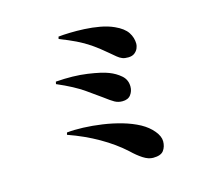

<svg xmlns="http://www.w3.org/2000/svg" viewBox="-111 -892 1222 1082"><g transform="rotate(-15 500.0 -351.0)"><path d="M636.2 -715.8Q687 -692.9 707.5 -661.9Q728 -630.9 728 -594.2Q728 -583.5 722.2 -569.1Q716.3 -554.7 702.6 -543.7Q689 -532.7 666 -532.2Q644.5 -531.7 630.4 -537.4Q616.2 -543 601.8 -554.9Q587.4 -566.9 564.9 -585.9Q520.5 -624 483.4 -649.2Q446.3 -674.3 406.2 -693.6Q366.2 -712.9 312 -733.9L314.9 -747.1Q340.8 -750 380.9 -751.2Q420.9 -752.4 466.6 -750.2Q512.2 -748 556.6 -740Q601.1 -731.9 636.2 -715.8ZM231.9 -492.2 234.9 -505.9Q338.4 -513.7 419.4 -502Q500.5 -490.2 538.1 -475.1Q575.7 -460.9 604.7 -435.8Q633.8 -410.6 633.8 -370.1Q633.8 -343.8 618.2 -322.8Q602.5 -301.8 568.8 -301.8Q544.4 -301.8 524.4 -313Q504.4 -324.2 469.2 -351.1Q443.4 -369.6 386 -410.2Q328.6 -450.7 231.9 -492.2ZM217.8 -200.2 221.2 -212.9Q262.2 -217.3 315.7 -215.3Q369.1 -213.4 426.8 -205.1Q484.4 -196.8 538.6 -181.2Q592.8 -165.5 636.2 -142.1Q678.7 -118.7 705.3 -86.4Q731.9 -54.2 731.9 -24.9Q731.9 6.3 715.6 28.6Q699.2 50.8 653.8 50.8Q626.5 50.8 596.2 31.2Q565.9 11.7 533.2 -20Q473.1 -74.7 392.8 -120.8Q312.5 -167 217.8 -200.2Z"/></g></svg>

Font: Source Han Serif JP Heavy
Style: Regular
Weight: 900
Designer: Ryoko NISHIZUKA  (kana & ideographs); Frank Grießhammer (Latin, Greek & Cyrillic); Wenlong ZHANG  (bopomofo); Sandoll Co
Foundry: Adobe Systems Incorporated
Version: Version 1.001;PS 1.001;hotconv 16.6.54;makeotf.lib2.5.65590